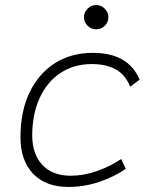

<svg xmlns="http://www.w3.org/2000/svg" viewBox="-20 -739 626 769"><path d="M263.2 -35.2Q314.5 -35.2 367.4 -53.5Q420.4 -71.8 465.3 -102.1L483.9 -63Q436.5 -30.3 376.7 -10.3Q316.9 9.8 253.9 9.8Q163.6 9.8 112.8 -43Q62 -95.7 62 -189.9Q62 -292 97.9 -367.7Q133.8 -443.4 199 -485.4Q264.2 -527.3 351.6 -527.3Q494.6 -527.3 539.1 -419.9L501.5 -391.6Q481.9 -440.4 443.1 -461.4Q404.3 -482.4 347.7 -482.4Q275.9 -482.4 222.2 -446.8Q168.5 -411.1 138.9 -346.7Q109.4 -282.2 108.9 -195.8Q109.9 -120.1 150.4 -77.6Q190.9 -35.2 263.2 -35.2ZM365.2 -621.6Q345.2 -621.6 330.8 -635.7Q316.4 -649.9 316.4 -669.9Q316.4 -689.9 330.8 -704.3Q345.2 -718.8 365.2 -718.8Q385.3 -718.8 399.7 -704.3Q414.1 -689.9 414.1 -669.9Q414.1 -649.9 399.7 -635.7Q385.3 -621.6 365.2 -621.6Z"/></svg>

Font: Cascadia Mono ExtraLight
Style: Italic
Weight: 200
Italic angle: -10°
Monospace: yes
Designer: Aaron Bell
Foundry: Saja Typeworks
Version: Version 2404.023; ttfautohint (v1.8.4)